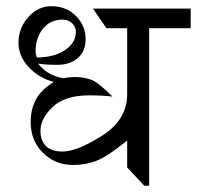

<svg xmlns="http://www.w3.org/2000/svg" viewBox="-20 -594 630 614"><path d="M589.8 -566.4V-503.9H457V0H441.4L386.7 -58.6V-144.5Q324.2 -93.8 289.1 -80.1Q253.9 -66.4 214.8 -66.4Q156.2 -66.4 117.2 -105.5Q78.1 -144.5 78.1 -203.1Q78.1 -246.1 95.7 -277.3Q113.3 -308.6 152.3 -332Q105.5 -343.8 72.3 -378.9Q39.1 -414.1 39.1 -457Q39.1 -503.9 70.3 -539.1Q101.6 -574.2 144.5 -574.2Q191.4 -574.2 222.7 -543Q253.9 -511.7 253.9 -468.8Q253.9 -429.7 228.5 -408.2Q203.1 -386.7 164.1 -386.7Q125 -386.7 101.6 -390.6Q132.8 -351.6 183.6 -343.8Q199.2 -347.7 218.8 -347.7Q246.1 -347.7 269.5 -339.8Q293 -332 339.8 -285.2Q308.6 -289.1 265.6 -289.1Q187.5 -289.1 148.4 -252Q109.4 -214.8 109.4 -175.8Q109.4 -144.5 127 -127Q144.5 -109.4 179.7 -109.4Q226.6 -109.4 306.6 -160.2Q386.7 -210.9 386.7 -293V-503.9H320.3L277.3 -566.4ZM97.7 -410.2Q152.3 -410.2 187.5 -433.6Q222.7 -457 222.7 -492.2Q222.7 -507.8 210.9 -519.5Q199.2 -531.2 179.7 -531.2Q140.6 -531.2 117.2 -502Q93.8 -472.7 93.8 -429.7Q93.8 -421.9 97.7 -410.2Z"/></svg>

Font: 和音 by 宁静之雨，公众号njzyshare
Style: Regular
Weight: 400
Designer: Steve Matteson
Foundry: Ascender Corporation
Version: Version 6.00;June 8, 2018;FontCreator 11.0.0.2388 32-bit